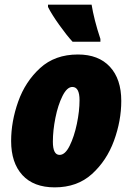

<svg xmlns="http://www.w3.org/2000/svg" viewBox="-20 -798 568 828"><path d="M413 -618V-630Q399 -672 389.5 -709.5Q380 -747 375 -778H187V-768Q203 -736 235.5 -690.5Q268 -645 293 -618ZM503 -363Q503 -457 454 -510Q405 -563 316 -563Q217 -563 153 -504.5Q89 -446 58.5 -360Q28 -274 28 -190Q28 -96 76.5 -43Q125 10 216 10Q313 10 376.5 -47.5Q440 -105 471.5 -191Q503 -277 503 -363ZM208 -187Q208 -235 219 -290Q230 -345 249.5 -384Q269 -423 292 -423Q323 -423 323 -366Q323 -319 311.5 -264Q300 -209 280.5 -169.5Q261 -130 237 -130Q208 -130 208 -187Z"/></svg>

Font: Noto Sans Display SemiCondensed Black
Style: Italic
Weight: 900
Width: 4
Designer: Monotype Design team
Foundry: Monotype Imaging Inc.
Version: 1.000